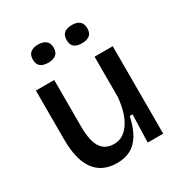

<svg xmlns="http://www.w3.org/2000/svg" viewBox="-170 -848 940 989"><g transform="rotate(-30 299.5 -353.5)"><path d="M245 13Q157 13 112 -47.5Q67 -108 67 -230V-520H176V-242Q176 -160 201 -120Q226 -80 280 -80Q310 -80 333 -95Q356 -110 373.5 -137Q391 -164 401.5 -200.5Q412 -237 416 -281V-520H524V-216V0H432L437 -165H420Q407 -103 383.5 -63.5Q360 -24 325.5 -5.5Q291 13 245 13ZM396 -612Q366 -612 350 -624.5Q334 -637 334 -666Q334 -694 350 -707Q366 -720 396 -720Q425 -720 441 -707Q457 -694 457 -666Q457 -637 440.5 -624.5Q424 -612 396 -612ZM195 -612Q166 -612 149.5 -624.5Q133 -637 133 -666Q133 -694 149.5 -707Q166 -720 195 -720Q223 -720 240 -707Q257 -694 257 -666Q257 -637 240 -624.5Q223 -612 195 -612Z"/></g></svg>

Font: Bricolage Grotesque 96pt ExtraBold Medium
Style: Regular
Weight: 500
Version: Version 1.001;gftools[0.9.33.dev8+g029e19f]